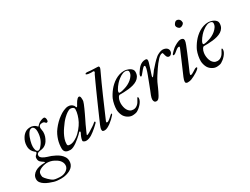

<svg xmlns="http://www.w3.org/2000/svg" viewBox="-124 -1349 2915 2242"><g transform="rotate(-30 1333.5 -228.0)"><path d="M106.4 -254.9Q106.4 -247.1 107.2 -234.4Q107.9 -221.7 111.6 -209.7Q115.2 -197.8 122.3 -189.2Q129.4 -180.7 142.1 -180.7Q147.5 -180.7 153.1 -183.3Q158.7 -186 163.8 -189.9Q168.9 -193.8 173.1 -198.2Q177.2 -202.6 180.2 -206.1Q213.4 -242.7 228.5 -286.6Q243.7 -330.6 243.7 -379.4Q243.7 -380.9 243.4 -384.5Q243.2 -388.2 242.9 -392.1Q242.7 -396 242.4 -399.7Q242.2 -403.3 241.7 -404.8Q239.7 -413.1 237.1 -420.9Q234.4 -428.7 229.7 -434.6Q225.1 -440.4 218.3 -444.1Q211.4 -447.8 202.1 -447.8Q187.5 -447.8 174.6 -436.8Q161.6 -425.8 151.1 -408.4Q140.6 -391.1 132.3 -369.4Q124 -347.7 118.2 -326.4Q112.3 -305.2 109.4 -286.1Q106.4 -267.1 106.4 -254.9ZM23.9 73.7Q23.9 82 24.4 92.3Q24.9 102.5 27.3 108.9Q30.8 116.7 41.3 129.6Q51.8 142.6 65.7 156.2Q79.6 169.9 95.2 182.4Q110.8 194.8 125 201.2Q132.3 204.6 144.5 206.8Q156.7 209 170.2 210.4Q183.6 211.9 196.3 212.4Q209 212.9 217.3 212.9Q235.8 212.9 255.9 207Q275.9 201.2 292.5 189.7Q309.1 178.2 319.8 161.9Q330.6 145.5 330.6 124Q330.6 105 323.7 88.9Q316.9 72.8 305.7 59.6Q294.4 46.4 279.5 35.9Q264.6 25.4 248.5 17.1Q204.6 -6.8 153.8 -6.8Q143.6 -6.8 130.4 -4.6Q117.2 -2.4 104 1.2Q90.8 4.9 78.6 10Q66.4 15.1 57.6 20.5Q43.5 29.3 33.7 41Q23.9 52.7 23.9 73.7ZM-49.8 97.2Q-49.8 66.4 -34.4 44.2Q-19 22 5.1 7.6Q29.3 -6.8 59.3 -13.7Q89.4 -20.5 119.1 -20.5Q126 -20.5 130.6 -20.8Q135.3 -21 140.6 -22.9Q140.6 -25.4 137.2 -29.1Q133.8 -32.7 131.3 -34.7Q118.2 -43.9 107.7 -51Q97.2 -58.1 89.8 -66.2Q82.5 -74.2 78.6 -85Q74.7 -95.7 74.7 -112.3Q74.7 -118.7 75.9 -125.2Q77.1 -131.8 79.6 -135.3Q83 -142.1 88.1 -147Q93.3 -151.9 98.1 -156.2Q103 -160.6 106.4 -165.3Q109.9 -169.9 109.9 -177.2Q109.9 -182.6 103.8 -186.3Q97.7 -189.9 93.3 -194.3Q83.5 -203.6 75.4 -213.1Q67.4 -222.7 61.5 -234.4Q55.7 -246.1 52.5 -260.5Q49.3 -274.9 49.3 -293.9Q49.3 -323.2 57.1 -349.1Q64.9 -375 79.6 -397.9Q98.6 -428.7 126.5 -447Q154.3 -465.3 194.3 -465.3Q213.4 -465.3 231.7 -458.7Q250 -452.1 262.7 -440.9Q269.5 -435.5 272.2 -431.4Q274.9 -427.2 280.8 -423.3Q289.6 -430.7 296.1 -438Q302.7 -445.3 311 -452.1Q318.4 -458 328.1 -463.4Q337.9 -468.8 348.1 -472.7Q358.4 -476.6 367.7 -479Q377 -481.4 383.8 -481.4Q391.6 -481.4 396.5 -477.5Q401.4 -473.6 403.8 -468Q406.2 -462.4 407.2 -455.6Q408.2 -448.7 408.2 -442.9Q408.2 -437.5 407.2 -431.4Q406.2 -425.3 403.8 -420.9Q398.4 -414.1 387.2 -414.1Q381.3 -414.1 377 -419.9Q370.1 -429.7 362.1 -434.1Q354 -438.5 343.3 -438.5Q332.5 -438.5 323.2 -436.8Q314 -435.1 307.1 -430.4Q300.3 -425.8 296.4 -417.5Q292.5 -409.2 292.5 -395.5Q292.5 -381.8 295.9 -368.2Q299.3 -354.5 299.3 -342.8Q299.3 -326.2 297.1 -311.8Q294.9 -297.4 290.5 -283.7Q286.1 -270 279.5 -256.3Q272.9 -242.7 263.7 -228Q250.5 -207.5 229.5 -192.9Q208.5 -178.2 185.1 -173.8Q174.3 -171.4 161.4 -170.2Q148.4 -168.9 137.2 -165Q126 -161.1 118.4 -152.8Q110.8 -144.5 110.8 -128.4Q110.8 -116.7 118.4 -107.4Q126 -98.1 137.7 -90.3Q149.4 -82.5 164.1 -76.4Q178.7 -70.3 193.4 -65.4Q208 -60.5 220.7 -56.6Q233.4 -52.7 241.7 -49.8Q265.6 -40 292.2 -26.6Q318.8 -13.2 341.6 5.6Q364.3 24.4 379.2 49.1Q394 73.7 394 105.5Q394 130.9 385.5 150.4Q377 169.9 361.8 184.6Q346.7 199.2 325.7 209.7Q304.7 220.2 279.8 227.1Q266.6 231.4 246.3 233.9Q226.1 236.3 207 236.3Q180.7 236.3 157.2 233.6Q133.8 231 115.2 225.6Q88.9 217.8 59.8 206.5Q30.8 195.3 6.3 179.9Q-18.1 164.6 -33.9 144Q-49.8 123.5 -49.8 97.2Z M568.4 -309.1Q553.2 -288.6 534.9 -262.9Q516.6 -237.3 500.7 -207.5Q484.9 -177.7 474.1 -145.5Q463.4 -113.3 463.4 -79.6Q463.4 -64.9 472.4 -60.3Q481.4 -55.7 502.4 -55.7Q519 -55.7 542.5 -64.2Q565.9 -72.8 597.2 -94.7Q614.3 -106.4 631.3 -123Q648.4 -139.6 664.1 -158.2Q679.7 -176.8 692.6 -196Q705.6 -215.3 714.4 -232.4Q723.1 -249.5 731 -269Q738.8 -288.6 744.6 -308.3Q750.5 -328.1 753.7 -347.7Q756.8 -367.2 756.8 -384.3Q756.8 -392.1 752.9 -398.4Q749 -404.8 742.2 -409.2Q735.4 -413.6 726.3 -415.8Q717.3 -418 707.5 -418Q698.2 -418 686.3 -412.6Q674.3 -407.2 661.9 -399.2Q649.4 -391.1 638.2 -381.8Q627 -372.6 619.1 -364.7Q613.3 -359.9 606.4 -353Q599.6 -346.2 592.8 -338.6Q585.9 -331.1 579.6 -323.5Q573.2 -315.9 568.4 -309.1ZM864.7 -489.7Q872.6 -489.7 877.2 -482.2Q881.8 -474.6 882.8 -465.3Q883.3 -458.5 883.8 -451.2Q884.3 -443.8 884.3 -437.5Q884.3 -431.2 883.8 -425.8Q883.3 -420.4 882.8 -417.5Q880.9 -407.2 872.1 -385.5Q863.3 -363.8 851.3 -336.9Q839.4 -310.1 825.7 -281.5Q812 -252.9 800.3 -228.8Q788.6 -204.6 780.3 -188Q772 -171.4 771 -168.9Q766.1 -157.7 760.3 -144.8Q754.4 -131.8 748.3 -118.7Q742.2 -105.5 736.6 -92.8Q731 -80.1 726.6 -69.3Q724.1 -65.4 723.1 -62Q722.2 -58.6 722.2 -56.6Q722.2 -52.2 726.6 -52.2Q729 -52.2 732.9 -54Q736.8 -55.7 743.2 -58.1Q765.1 -68.4 785.4 -82.8Q805.7 -97.2 824.2 -107.4Q836.4 -114.3 846.9 -123Q857.4 -131.8 865.7 -138.7Q868.2 -141.1 872.1 -143.3Q876 -145.5 882.8 -145.5Q883.3 -143.1 883.8 -140.9Q884.3 -138.7 884.3 -136.7Q884.3 -134.8 883.8 -132.6Q883.3 -130.4 882.8 -128.4Q882.8 -127.9 876.7 -122.1Q870.6 -116.2 862.1 -108.2Q853.5 -100.1 844.5 -91.8Q835.4 -83.5 829.6 -78.6Q813.5 -64.9 796.1 -51Q778.8 -37.1 760.3 -25.6Q741.7 -14.2 722.2 -7.1Q702.6 0 681.6 0Q676.3 0 669.7 -1.7Q663.1 -3.4 656.7 -6.6Q650.4 -9.8 646.2 -13.9Q642.1 -18.1 642.1 -22.9Q642.1 -33.2 645.5 -46.1Q648.9 -59.1 653.8 -71.5Q658.7 -84 663.8 -94.5Q668.9 -105 672.4 -110.8Q675.8 -115.7 675.8 -120.6Q675.8 -124.5 675 -128.7Q674.3 -132.8 669.9 -132.8Q666 -132.8 663.1 -130.6Q660.2 -128.4 657.7 -126Q652.3 -120.1 647.2 -114.7Q642.1 -109.4 636.7 -104Q622.6 -91.3 602.3 -73.5Q582 -55.7 559.3 -39.3Q536.6 -22.9 513.2 -11.5Q489.7 0 469.7 0Q453.1 0 438.2 -2.9Q423.3 -5.9 412.1 -13.2Q400.9 -20.5 394.3 -33.7Q387.7 -46.9 387.7 -67.4Q387.7 -93.3 391.6 -121.6Q395.5 -149.9 403.8 -177.2Q412.6 -206.1 427 -236.6Q441.4 -267.1 464.4 -296.4Q486.3 -325.2 514.9 -353.8Q543.5 -382.3 576.7 -405.3Q588.4 -414.1 603.3 -422.9Q618.2 -431.6 634.3 -438.7Q650.4 -445.8 666.5 -450.4Q682.6 -455.1 696.8 -455.1Q719.2 -455.1 735.8 -447.5Q752.4 -439.9 766.1 -422.4Q768.6 -418.9 770.5 -414.1Q772.5 -409.2 773.4 -405.3Q774.9 -401.4 776.9 -398.4Q778.8 -395.5 782.7 -395.5Q785.2 -395.5 788.3 -399.2Q791.5 -402.8 793.9 -407.2Q799.3 -416.5 806.9 -430.4Q814.5 -444.3 823.7 -457.5Q833 -470.7 843.5 -480.2Q854 -489.7 864.7 -489.7Z M914.6 -81.1Q931.6 -120.1 951.4 -165.8Q971.2 -211.4 992.7 -260Q1014.2 -308.6 1036.1 -358.4Q1058.1 -408.2 1079.3 -455.3Q1100.6 -502.4 1120.1 -545.4Q1139.6 -588.4 1156.2 -623.5Q1159.7 -629.9 1164.8 -637.2Q1169.9 -644.5 1169.9 -647.9Q1169.9 -651.9 1167.2 -656.7Q1164.6 -661.6 1154.8 -661.6Q1146 -661.6 1140.4 -661.1Q1134.8 -660.6 1130.4 -660.6Q1111.3 -660.6 1094.5 -663.8Q1077.6 -667 1067.9 -672.4Q1064.9 -673.8 1064.9 -679.2Q1064.9 -682.1 1067.6 -684.1Q1070.3 -686 1074.2 -687.3Q1078.1 -688.5 1082.3 -689Q1086.4 -689.5 1089.8 -689.5Q1113.8 -686 1139.6 -684.6Q1165.5 -683.1 1187.5 -682.4Q1209.5 -681.6 1224.4 -681.2Q1239.3 -680.7 1241.7 -679.2Q1245.1 -676.8 1246.8 -671.1Q1248.5 -665.5 1248.5 -661.6Q1248.5 -654.8 1244.6 -646.5Q1240.7 -638.2 1238.3 -631.8Q1174.8 -497.1 1115.7 -361.6Q1056.6 -226.1 997.6 -88.9Q995.1 -84.5 994.1 -80.1Q993.2 -75.7 993.2 -71.8Q993.2 -68.4 996.3 -66.7Q999.5 -64.9 1003.4 -64.9Q1011.2 -64.9 1021.7 -71.5Q1032.2 -78.1 1043.2 -87.2Q1054.2 -96.2 1064.7 -106Q1075.2 -115.7 1083 -122.6Q1091.3 -128.4 1094.7 -128.4Q1095.7 -128.4 1097.7 -127Q1099.6 -125.5 1099.6 -124Q1099.6 -117.2 1092.8 -108.9Q1076.7 -89.8 1055.7 -70.1Q1034.7 -50.3 1012.7 -34.2Q990.7 -18.1 969.5 -7.8Q948.2 2.4 931.6 2.4Q917 2.4 908 -2.2Q898.9 -6.8 898.9 -22.9Q898.9 -36.1 903.6 -51Q908.2 -65.9 914.6 -81.1Z M1291.5 -304.2Q1291.5 -291.5 1303.7 -291.5Q1320.8 -291.5 1341.1 -296.4Q1361.3 -301.3 1377 -306.6Q1397.9 -312.5 1423.3 -325.4Q1448.7 -338.4 1470.5 -356.7Q1492.2 -375 1506.8 -397.5Q1521.5 -419.9 1521.5 -445.8Q1521.5 -461.4 1508.5 -468.5Q1495.6 -475.6 1479 -475.6Q1463.9 -475.6 1448.2 -469.7Q1432.6 -463.9 1418 -455.1Q1403.3 -446.3 1390.4 -436Q1377.4 -425.8 1367.7 -417.5Q1358.9 -409.7 1345.9 -395.3Q1333 -380.9 1321 -364.5Q1309.1 -348.1 1300.3 -331.8Q1291.5 -315.4 1291.5 -304.2ZM1286.6 -270.5Q1276.4 -265.6 1269 -254.2Q1261.7 -242.7 1257.1 -228.8Q1252.4 -214.8 1250.5 -200.4Q1248.5 -186 1248.5 -175.8Q1248.5 -153.3 1253.4 -129.4Q1258.3 -105.5 1269.3 -85.7Q1280.3 -65.9 1298.3 -53.2Q1316.4 -40.5 1342.3 -40.5Q1362.3 -40.5 1377.4 -48.1Q1392.6 -55.7 1404.1 -66.7Q1415.5 -77.6 1423.6 -90.8Q1431.6 -104 1437.5 -115Q1443.4 -126 1447.5 -133.5Q1451.7 -141.1 1455.6 -141.1Q1460 -141.1 1461.7 -136Q1463.4 -130.9 1463.4 -125Q1462.9 -106.4 1453.1 -87.6Q1443.4 -68.8 1428.7 -51.8Q1414.1 -34.7 1396.7 -20.8Q1379.4 -6.8 1364.3 1.5Q1358.4 4.9 1350.1 7.3Q1341.8 9.8 1332.5 11.2Q1323.2 12.7 1314.2 13.4Q1305.2 14.2 1298.3 14.2Q1283.2 14.2 1266.8 8.8Q1250.5 3.4 1235.4 -6.6Q1220.2 -16.6 1207.8 -30.3Q1195.3 -43.9 1188 -61Q1184.6 -67.4 1181.4 -76.9Q1178.2 -86.4 1175.5 -96.7Q1172.9 -106.9 1171.4 -117.4Q1169.9 -127.9 1169.9 -136.7Q1169.9 -168.9 1176.8 -204.8Q1183.6 -240.7 1196.3 -272.9Q1200.2 -282.2 1206.5 -294.2Q1212.9 -306.2 1220.9 -319.1Q1229 -332 1237.8 -345Q1246.6 -357.9 1255.4 -368.2Q1273.9 -391.6 1297.6 -413.1Q1321.3 -434.6 1348.6 -451.2Q1376 -467.8 1406.5 -477.5Q1437 -487.3 1469.7 -487.3Q1485.4 -487.3 1504.9 -482.7Q1524.4 -478 1541.7 -468.8Q1559.1 -459.5 1570.8 -445.3Q1582.5 -431.2 1582.5 -412.1Q1582.5 -376.5 1568.1 -352.3Q1553.7 -328.1 1529.5 -312.5Q1505.4 -296.9 1474.4 -288.3Q1443.4 -279.8 1410.6 -275.9Q1377.9 -272 1345.5 -271.2Q1313 -270.5 1286.6 -270.5Z M1589.8 -33.7Q1589.8 -43 1593.5 -56.6Q1597.2 -70.3 1602.5 -84.7Q1607.9 -99.1 1613.8 -112.8Q1619.6 -126.5 1623.5 -136.7Q1636.7 -171.4 1650.1 -205.6Q1663.6 -239.7 1675.3 -272Q1681.2 -286.6 1688 -305.2Q1694.8 -323.7 1701.2 -342.5Q1707.5 -361.3 1711.7 -378.2Q1715.8 -395 1715.8 -406.2Q1715.8 -410.6 1713.1 -414.3Q1710.4 -418 1704.6 -418Q1698.2 -418 1689.2 -409.7Q1680.2 -401.4 1669.9 -389.6Q1659.7 -377.9 1649.4 -365Q1639.2 -352.1 1630.4 -342.3Q1626 -335.4 1620.8 -332.5Q1615.7 -329.6 1612.8 -329.6Q1607.9 -329.6 1606.4 -335.2Q1605 -340.8 1605 -342.8Q1605 -348.6 1609.1 -359.1Q1613.3 -369.6 1621.1 -380.9Q1632.8 -399.4 1646 -416.7Q1659.2 -434.1 1674.6 -447.3Q1689.9 -460.4 1708.5 -468.5Q1727.1 -476.6 1749.5 -476.6Q1762.7 -476.6 1769.5 -472.4Q1776.4 -468.3 1776.4 -451.2Q1776.4 -447.8 1774.9 -440.7Q1773.4 -433.6 1771.5 -425.8Q1769 -418.9 1764.2 -402.3Q1759.3 -385.7 1753.2 -366.2Q1747.1 -346.7 1741 -327.4Q1734.9 -308.1 1730 -294.9Q1726.1 -283.7 1723.4 -273.9Q1720.7 -264.2 1720.7 -260.3Q1720.7 -256.8 1722.7 -255.9Q1724.6 -254.9 1725.6 -254.9Q1728 -254.9 1732.7 -259.8Q1737.3 -264.6 1741.7 -271Q1746.6 -276.9 1752.2 -284.2Q1757.8 -291.5 1762.9 -298.3Q1768.1 -305.2 1772.2 -311Q1776.4 -316.9 1778.8 -320.3Q1807.1 -352.5 1835.7 -383.8Q1864.3 -415 1897.9 -442.9Q1905.8 -448.7 1916.5 -454.6Q1927.2 -460.4 1938.7 -465.3Q1950.2 -470.2 1961.7 -473.4Q1973.1 -476.6 1981.9 -476.6Q1995.6 -476.6 2009.3 -473.1Q2022.9 -469.7 2033.7 -462.6Q2044.4 -455.6 2051 -444.3Q2057.6 -433.1 2057.6 -417.5Q2057.6 -408.7 2054.4 -399.9Q2051.3 -391.1 2045.4 -384Q2039.6 -377 2031.7 -372.6Q2023.9 -368.2 2014.6 -368.2Q2002.9 -368.2 1995.6 -373.8Q1988.3 -379.4 1983.9 -387.7Q1979.5 -396 1977.1 -405.5Q1974.6 -415 1972.7 -423.3Q1970.7 -431.6 1968.3 -437.3Q1965.8 -442.9 1961.4 -442.9Q1944.3 -442.9 1928.7 -431.6Q1913.1 -420.4 1899.9 -406.2Q1878.9 -383.3 1862.3 -361.8Q1845.7 -340.3 1828.1 -314.5Q1805.7 -281.7 1783.7 -247.3Q1761.7 -212.9 1745.1 -179.7Q1740.2 -169.4 1733.2 -153.1Q1726.1 -136.7 1717.3 -116.9Q1708.5 -97.2 1698.2 -75.9Q1688 -54.7 1676.8 -34.7Q1666 -14.6 1653.8 -2.2Q1641.6 10.3 1627 10.3Q1606 10.3 1597.9 -2Q1589.8 -14.2 1589.8 -33.7Z M2253.4 -641.1Q2253.4 -648.9 2257.3 -657.7Q2261.2 -666.5 2267.6 -674.1Q2273.9 -681.6 2281.7 -686.8Q2289.6 -691.9 2297.4 -691.9Q2309.6 -691.9 2319.1 -687.3Q2328.6 -682.6 2335.2 -675Q2341.8 -667.5 2345 -657.2Q2348.1 -647 2348.1 -636.2Q2348.1 -630.4 2344 -623.3Q2339.8 -616.2 2332.5 -610.1Q2325.2 -604 2315.2 -600.1Q2305.2 -596.2 2293.5 -596.2Q2286.6 -596.2 2279.5 -600.8Q2272.5 -605.5 2266.6 -612.1Q2260.7 -618.7 2257.1 -626.5Q2253.4 -634.3 2253.4 -641.1ZM2022 -18.6Q2022 -31.7 2026.4 -47.4Q2030.8 -63 2037.1 -77.6Q2069.8 -154.3 2101.8 -227.3Q2133.8 -300.3 2165.5 -376Q2169.4 -384.3 2172.1 -391.4Q2174.8 -398.4 2174.8 -402.8Q2174.8 -406.7 2173.8 -408.7Q2172.9 -410.6 2168.5 -410.6Q2160.2 -410.6 2154.3 -409.2Q2148.4 -407.7 2143.1 -403.8Q2137.7 -400.9 2131.1 -395.8Q2124.5 -390.6 2117.4 -385.3Q2110.4 -379.9 2103.8 -374.3Q2097.2 -368.7 2091.3 -364.3Q2086.9 -361.8 2080.8 -358.4Q2074.7 -355 2069.3 -355Q2064 -355 2062 -356.2Q2060.1 -357.4 2060.1 -363.3Q2060.1 -367.2 2068.1 -377Q2076.2 -386.7 2086.9 -397.2Q2097.7 -407.7 2108.2 -417.2Q2118.7 -426.8 2123.5 -430.2Q2132.8 -436.5 2145.5 -444.3Q2158.2 -452.1 2171.9 -459Q2185.5 -465.8 2199.5 -470.2Q2213.4 -474.6 2225.6 -474.6Q2242.7 -474.6 2254.4 -466.6Q2266.1 -458.5 2266.1 -440.9Q2266.1 -432.6 2262 -417.7Q2257.8 -402.8 2251 -385.3Q2235.4 -345.2 2220.2 -308.8Q2205.1 -272.5 2190.2 -237.5Q2175.3 -202.6 2160.4 -167.7Q2145.5 -132.8 2129.4 -96.2Q2127.9 -93.3 2126.2 -88.4Q2124.5 -83.5 2122.8 -78.9Q2121.1 -74.2 2119.9 -69.8Q2118.7 -65.4 2118.7 -63.5Q2118.7 -59.6 2119.6 -57.1Q2120.6 -54.7 2125 -54.7Q2128.9 -54.7 2133.5 -55.4Q2138.2 -56.2 2142.1 -58.1Q2158.7 -66.4 2171.9 -75.2Q2185.1 -84 2200.2 -92.8Q2206.1 -96.7 2211.4 -98.1Q2216.8 -99.6 2222.2 -99.6Q2224.1 -99.6 2227.8 -98.6Q2231.4 -97.7 2231.4 -94.7Q2231.4 -85.9 2217.5 -73.5Q2203.6 -61 2183.6 -48.3Q2163.6 -35.6 2141.4 -24.4Q2119.1 -13.2 2103 -6.8Q2082 2.4 2050.8 2.4Q2040.5 2.4 2031.2 -2.7Q2022 -7.8 2022 -18.6Z M2426.3 -304.2Q2426.3 -291.5 2438.5 -291.5Q2455.6 -291.5 2475.8 -296.4Q2496.1 -301.3 2511.7 -306.6Q2532.7 -312.5 2558.1 -325.4Q2583.5 -338.4 2605.2 -356.7Q2627 -375 2641.6 -397.5Q2656.2 -419.9 2656.2 -445.8Q2656.2 -461.4 2643.3 -468.5Q2630.4 -475.6 2613.8 -475.6Q2598.6 -475.6 2583 -469.7Q2567.4 -463.9 2552.7 -455.1Q2538.1 -446.3 2525.1 -436Q2512.2 -425.8 2502.4 -417.5Q2493.7 -409.7 2480.7 -395.3Q2467.8 -380.9 2455.8 -364.5Q2443.8 -348.1 2435.1 -331.8Q2426.3 -315.4 2426.3 -304.2ZM2421.4 -270.5Q2411.1 -265.6 2403.8 -254.2Q2396.5 -242.7 2391.8 -228.8Q2387.2 -214.8 2385.3 -200.4Q2383.3 -186 2383.3 -175.8Q2383.3 -153.3 2388.2 -129.4Q2393.1 -105.5 2404.1 -85.7Q2415 -65.9 2433.1 -53.2Q2451.2 -40.5 2477.1 -40.5Q2497.1 -40.5 2512.2 -48.1Q2527.3 -55.7 2538.8 -66.7Q2550.3 -77.6 2558.3 -90.8Q2566.4 -104 2572.3 -115Q2578.1 -126 2582.3 -133.5Q2586.4 -141.1 2590.3 -141.1Q2594.7 -141.1 2596.4 -136Q2598.1 -130.9 2598.1 -125Q2597.7 -106.4 2587.9 -87.6Q2578.1 -68.8 2563.5 -51.8Q2548.8 -34.7 2531.5 -20.8Q2514.2 -6.8 2499 1.5Q2493.2 4.9 2484.9 7.3Q2476.6 9.8 2467.3 11.2Q2458 12.7 2449 13.4Q2439.9 14.2 2433.1 14.2Q2418 14.2 2401.6 8.8Q2385.3 3.4 2370.1 -6.6Q2355 -16.6 2342.5 -30.3Q2330.1 -43.9 2322.8 -61Q2319.3 -67.4 2316.2 -76.9Q2313 -86.4 2310.3 -96.7Q2307.6 -106.9 2306.2 -117.4Q2304.7 -127.9 2304.7 -136.7Q2304.7 -168.9 2311.5 -204.8Q2318.4 -240.7 2331.1 -272.9Q2335 -282.2 2341.3 -294.2Q2347.7 -306.2 2355.7 -319.1Q2363.8 -332 2372.6 -345Q2381.3 -357.9 2390.1 -368.2Q2408.7 -391.6 2432.4 -413.1Q2456.1 -434.6 2483.4 -451.2Q2510.7 -467.8 2541.3 -477.5Q2571.8 -487.3 2604.5 -487.3Q2620.1 -487.3 2639.6 -482.7Q2659.2 -478 2676.5 -468.8Q2693.8 -459.5 2705.6 -445.3Q2717.3 -431.2 2717.3 -412.1Q2717.3 -376.5 2702.9 -352.3Q2688.5 -328.1 2664.3 -312.5Q2640.1 -296.9 2609.1 -288.3Q2578.1 -279.8 2545.4 -275.9Q2512.7 -272 2480.2 -271.2Q2447.8 -270.5 2421.4 -270.5Z"/></g></svg>

Font: IM FELL French Canon
Style: Italic
Weight: 400
Italic angle: -17°
Designer: Igino Marini
Foundry: Igino Marini
Version: 3.00